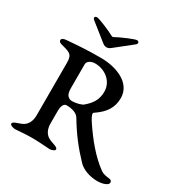

<svg xmlns="http://www.w3.org/2000/svg" viewBox="-185 -931 1050 1098"><g transform="rotate(30 340.0 -382.0)"><path d="M142 -787C133 -787 127 -783 127 -777C127 -773 129 -769 134 -765L232 -687C252 -671 258 -665 273 -665C288 -665 294 -671 314 -687L412 -765C417 -769 418 -773 418 -777C418 -783 413 -788 404 -788C391 -788 309 -753 283 -738C274 -733 272 -733 263 -738C237 -753 155 -787 142 -787ZM419 -246C406 -265 394 -287 394 -296C394 -305 398 -304 411 -314C458 -348 490 -390 490 -454C490 -555 378 -597 277 -597C188 -597 147 -594 59 -587C38 -586 24 -581 24 -569C24 -560 31 -555 40 -552C97 -536 122 -535 122 -478V-129C122 -92 109 -60 75 -45C53 -35 20 -30 20 -15C20 -5 42 1 53 2C60 2 120 -4 163 -4C211 -4 277 2 284 2C295 1 316 -5 316 -15C316 -30 283 -35 261 -45C227 -60 214 -92 214 -129V-214C214 -236 221 -264 242 -264C284 -264 313 -251 325 -231C377 -144 424 -85 483 -23C511 7 561 24 610 24C645 24 680 12 680 -6C680 -14 674 -22 663 -23C641 -25 618 -30 606 -39C531 -93 468 -173 419 -246ZM224 -316C220 -322 214 -334 214 -360V-519C214 -538 236 -553 264 -553C331 -553 390 -506 390 -439C390 -387 368 -353 329 -320C320 -310 285 -300 255 -300C244 -300 232 -305 224 -316Z"/></g></svg>

Font: EB Garamond SC 08
Style: Regular
Weight: 400
Version: Version 0.016